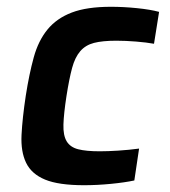

<svg xmlns="http://www.w3.org/2000/svg" viewBox="-20 -538 501 566"><path d="M376 -6Q348 0 307 4Q266 8 228 8Q153 8 113 -8.5Q73 -25 57 -58Q41 -91 43.5 -140.5Q46 -190 56 -256Q66 -320 79.5 -369Q93 -418 120 -451Q147 -484 191.5 -501Q236 -518 307 -518Q344 -518 383.5 -514Q423 -510 449 -503L434 -409Q412 -413 381 -415.5Q350 -418 323 -418Q282 -418 257 -411.5Q232 -405 216.5 -387Q201 -369 192.5 -337.5Q184 -306 176 -255Q168 -203 167 -171Q166 -139 176.5 -121.5Q187 -104 210.5 -98Q234 -92 274 -92Q298 -92 329 -94Q360 -96 390 -100Z"/></svg>

Font: Azeri Sans SemiBold
Style: Italic
Weight: 600
Designer: Hector Gatti & Omnibus-Type (original fonts) / Cristiano Sobral (main changes and remastering)
Foundry: Omnibus-Type
Version: Version 0.07;August 21, 2020;FontCreator 13.0.0.2681 64-bit;